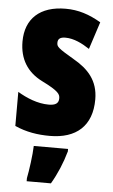

<svg xmlns="http://www.w3.org/2000/svg" viewBox="-55 -600 506 859"><g transform="rotate(5 198.0 -171.0)"><path d="M372 -170C372 -255 326 -304 259 -342C188 -384 181 -390 181 -408C181 -426 192 -434 215 -434C253 -434 291 -415 324 -393L364 -516C311 -547 262 -563 205 -563C90 -563 25 -503 25 -400C25 -322 60 -265 128 -231C205 -193 211 -179 211 -161C211 -138 196 -129 166 -129C116 -129 66 -150 26 -174V-21C77 2 129 10 183 10C302 10 372 -51 372 -170ZM270 72V61H116C115 101 105 173 98 207V221H207C234 175 255 125 270 72Z"/></g></svg>

Font: Noto Sans Arabic UI XCn Bk
Style: Regular
Weight: 900
Width: 2
Designer: Monotype Design Team, Nadine Chahine and Nizar Qandah
Foundry: Monotype Imaging Inc.
Version: Version 2.010